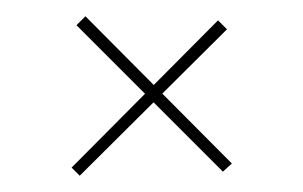

<svg xmlns="http://www.w3.org/2000/svg" viewBox="-20 -431 372 236"><path d="M74 -400 85 -411 265 -230 254 -220ZM78 -215 68 -225 248 -406 259 -395Z"/></svg>

Font: Smooch Sans Thin
Style: Regular
Weight: 100
Designer: Robert E. Leuschke
Foundry: Robert E. Leuschke
Version: Version 1.010